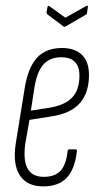

<svg xmlns="http://www.w3.org/2000/svg" viewBox="-20 -658 347 684"><path d="M134 6Q76 6 50.5 -33.5Q25 -73 36 -146L68 -344Q80 -418 112 -452.5Q144 -487 201 -487Q247 -487 272 -462.5Q297 -438 297 -391Q297 -327 264 -290Q231 -253 161 -243L85 -231L70 -146Q62 -86 78.5 -57Q95 -28 136 -28Q176 -28 196 -50Q216 -72 221 -121Q222 -126 227 -126H248Q255 -126 254 -120Q247 -56 218 -25Q189 6 134 6ZM90 -264 155 -274Q211 -283 237 -310.5Q263 -338 263 -388Q263 -454 198 -454Q157 -454 134 -427.5Q111 -401 102 -342ZM286 -636Q290 -638 292 -637.5Q294 -637 293 -633L290 -612Q289 -608 288 -607Q287 -606 283 -604L214 -564Q209 -561 206 -564L150 -606Q145 -610 146 -616L149 -632Q150 -639 156 -636L213 -595Z"/></svg>

Font: Sofia Sans Extra Condensed ExtraLight
Style: Italic
Weight: 250
Italic angle: -9°
Version: Version 4.100